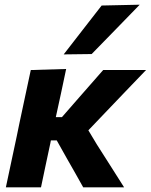

<svg xmlns="http://www.w3.org/2000/svg" viewBox="-20 -797 642 817"><path d="M5 0Q16.5 -53.5 27 -103.5Q37.5 -153 51 -216L62.5 -272Q77.5 -342 88.5 -394Q99.5 -445.5 111 -499L261.5 -503.5Q250 -450.5 239.5 -399.5Q228.5 -348.5 217.5 -298.5H243.5L305 -369L362 -434L419 -499H601.5Q558 -454 515.5 -409.5Q472.5 -364.5 429 -319L356 -242.5L392 -182.5L450 -91.5Q479 -45.5 508 0H334Q317 -30.5 299.5 -61.5Q282 -92 265 -122L221.5 -199.5H196.5L194 -186.5Q183 -136 173.8 -92Q164.5 -48 154.5 0ZM251 -565.5Q292 -618.5 332 -670Q372 -721.5 412.5 -773.5L574.5 -777Q522 -723 471 -670.5Q419.5 -618 370 -567Z"/></svg>

Font: Heraclito
Style: Bold Italic
Weight: 700
Italic angle: -12°
Designer: Kostas Bartsokas (font) & Cristiano Sobral (main changes)
Foundry: Kostas Bartsokas (font) & Cristiano Sobral (main changes)
Version: Version 1.00;July 8, 2020;FontCreator 13.0.0.2655 64-bit